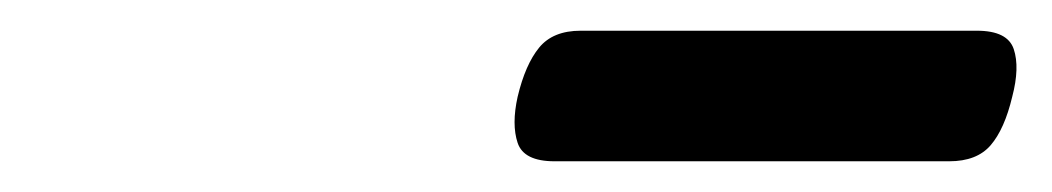

<svg xmlns="http://www.w3.org/2000/svg" viewBox="-20 -791 685 125"><path d="M341 -686Q321 -686 317 -698Q313 -710 317 -728Q322 -749 331 -760Q340 -771 358 -771H616Q636 -771 640 -759Q644 -747 639 -728Q634 -707 625 -696.5Q616 -686 598 -686Z"/></svg>

Font: Playwrite NZ
Style: Regular
Weight: 400
Designer: Veronika Burian, José Scaglione
Foundry: TypeTogether
Version: Version 1.002